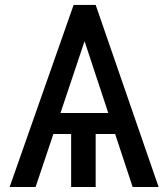

<svg xmlns="http://www.w3.org/2000/svg" viewBox="-20 -747 671 767"><path d="M274.1 -727.3H362.2L613.6 0H509.9L440 -211.6H362.2V0H264.2V-211.6H193.2L122.2 0H18.5ZM412.6 -295.5 317.8 -582.4 221.6 -295.5Z"/></svg>

Font: Inter P
Style: Regular
Weight: 400
Designer: Rasmus Andersson
Foundry: rsms
Version: Version 3.018;git-588b23468